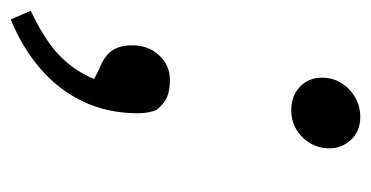

<svg xmlns="http://www.w3.org/2000/svg" viewBox="-202 -326 688 356"><g transform="rotate(90 142.0 -148.0)"><path d="M0 176 -16 139Q22 121 47 102.5Q72 84 89.5 59.5Q107 35 118 1L131 32L92 12Q68 3 58 -11.5Q48 -26 48 -49Q48 -79 66.5 -99Q85 -119 112 -119Q132 -119 144.5 -113.5Q157 -108 168 -94Q171 -86 172.5 -78Q174 -70 174 -60Q174 -4 152.5 41.5Q131 87 91.5 121Q52 155 0 176ZM168 -344Q142 -344 125 -360Q108 -376 108 -401Q108 -421 118 -437Q128 -453 144.5 -462.5Q161 -472 181 -472Q207 -472 223 -455Q239 -438 239 -415Q239 -395 229.5 -379Q220 -363 204 -353.5Q188 -344 168 -344Z"/></g></svg>

Font: Source Serif 4 18pt
Style: Italic
Weight: 400
Italic angle: -12°
Designer: Frank Grießhammer
Foundry: Adobe Systems Incorporated
Version: Version 4.004;hotconv 1.0.116;makeotfexe 2.5.65601